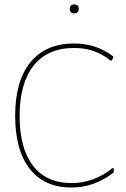

<svg xmlns="http://www.w3.org/2000/svg" viewBox="-20 -836 563 861"><path d="M293 -796Q293 -816 313 -816Q333 -816 333 -796Q333 -776 313 -776Q293 -776 293 -796ZM313 -641Q413 -641 489 -582L482 -565H475Q405 -621 313 -621Q194 -621 131 -542Q68 -463 68 -316Q68 -171 128 -93Q188 -15 301 -15Q401 -15 484 -82L491 -80L489 -62Q402 5 302 5Q179 5 113.5 -78.5Q48 -162 48 -317Q48 -473 116.5 -557Q185 -641 313 -641Z"/></svg>

Font: Alegreya Sans Thin
Style: Regular
Weight: 100
Designer: Juan Pablo del Peral
Foundry: Huerta Tipografica
Version: Version 2.007